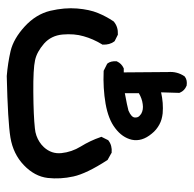

<svg xmlns="http://www.w3.org/2000/svg" viewBox="-23 -231 546 540"><g transform="rotate(90 250.0 39.0)"><path d="M193.8 293Q157.2 290 123.5 282.2Q88.9 273.9 54.7 242.7Q20 210.9 10.3 170.4Q1 130.4 3.9 95.2Q6.8 60.1 16.6 36.6Q25.9 13.7 40 -7.3L40.5 -7.8L41 -8.3Q55.7 -20.5 76.7 -19.5H77.6L78.6 -19L94.2 -11.2L95.7 -10.3L96.7 -9.3Q106.4 3.9 105.5 22.9V24.4L104.5 25.4Q89.4 50.3 82 76.7Q74.2 103 77.1 136.2Q80.1 168 102.5 188Q114.3 198.2 126 204.6Q137.7 210.9 149.4 213.4Q173.3 218.8 239.3 218.3Q305.2 217.8 340.8 213.9Q352.1 212.9 361.6 209.5Q371.1 206.1 379.2 200.9Q387.2 195.8 394 188.5Q413.6 167 410.6 139.2Q409.2 125 404.5 111.3Q399.9 97.7 392.1 85Q375.5 58.1 365.7 29.3L364.7 26.9L365.7 24.9L373.5 9.3L374 7.8L375.5 6.8Q382.3 1.5 390.9 -0.7Q399.4 -2.9 408.7 -2H410.2L411.1 -1L428.7 8.8L429.7 9.3L430.7 10.7Q468.3 68.8 476.3 105.5Q484.4 142.1 480.5 177.7Q476.1 214.8 444.3 245.1Q413.1 274.9 366.7 282.7Q321.8 290 194.3 293ZM178.2 20 160.6 11.2 159.2 10.3 158.2 9.3Q151.4 0 152.3 -15.1V-16.1L152.8 -17.1Q158.7 -29.8 171.4 -35.6L172.4 -36.1H173.8H183.6L182.6 -160.6Q181.6 -173.8 184.6 -185.1Q187.5 -196.3 194.3 -206.5L194.8 -207L195.8 -208Q205.6 -215.3 220.7 -212.9H221.2L221.7 -212.4Q228 -210 232.9 -205.3Q237.8 -200.7 240.7 -193.8L241.2 -192.4V-191.4L239.7 -141.1Q270 -147.9 298.8 -145.5Q307.6 -144.5 315.4 -142.3Q323.2 -140.1 330.3 -136.2Q337.4 -132.3 344 -127Q350.6 -121.6 356 -114.7Q367.7 -100.6 371.8 -86.7Q376 -72.8 373 -58.6Q366.7 -31.7 340.8 -12.2Q315.9 7.3 271.5 15.1Q228 22.5 180.7 20.5H179.2ZM291 -49.3Q310.5 -57.6 310.5 -67.9Q310.5 -71.8 309.6 -74.7Q308.6 -77.6 306.2 -80.1Q303.7 -82.5 300.3 -85Q288.6 -91.8 272.9 -89.4Q257.3 -87.4 242.2 -78.6V-39.1Q260.3 -42.5 272.2 -44.9Q284.2 -47.4 291 -49.3Z"/></g></svg>

Font: NaikaiFont
Style: SemiBold
Weight: 600
Version: Version 1.89